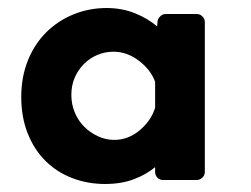

<svg xmlns="http://www.w3.org/2000/svg" viewBox="-20 -449 627 479"><path d="M471 -414Q479 -414 485 -408Q491 -402 491 -394V-20Q491 -12 485 -6Q479 0 471 0H386Q378 0 372.5 -6Q367 -12 367 -20V-32Q344 -13 313 -1.5Q282 10 242 10Q198 10 159.5 -5Q121 -20 93 -48Q65 -76 49 -116.5Q33 -157 33 -207Q33 -257 49.5 -298Q66 -339 95 -368Q124 -397 163 -413Q202 -429 246 -429Q284 -429 316.5 -416Q349 -403 372 -383Q372 -387 372.5 -389Q373 -391 373 -395Q373 -401 379 -407.5Q385 -414 393 -414ZM367 -245Q356 -275 326.5 -297.5Q297 -320 263 -320Q242 -320 223 -312Q204 -304 189.5 -289.5Q175 -275 166.5 -255.5Q158 -236 158 -212Q158 -189 166.5 -168.5Q175 -148 190 -133Q205 -118 224.5 -109Q244 -100 265 -100Q300 -100 328.5 -124Q357 -148 367 -180Z"/></svg>

Font: Stadtwerke
Style: Bold
Weight: 700
Designer: Santiago Orozco
Foundry: Typemade
Version: Version 1.003